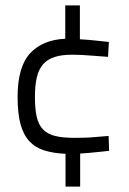

<svg xmlns="http://www.w3.org/2000/svg" viewBox="-20 -606 477 709"><path d="M222 -38Q177 -40 143.5 -50.5Q110 -61 88 -85Q66 -109 55.5 -148.5Q45 -188 45 -248Q45 -359 91 -409Q137 -459 221 -463V-586H275V-461Q292 -460 310.5 -458.5Q329 -457 345 -455Q363 -453 382 -451L379 -396Q352 -398 327 -400Q305 -402 282.5 -403Q260 -404 246 -404Q208 -404 181.5 -395.5Q155 -387 139 -368.5Q123 -350 116 -320.5Q109 -291 109 -248Q109 -204 115.5 -175Q122 -146 138.5 -128.5Q155 -111 183 -104Q211 -97 254 -97Q268 -97 290 -97.5Q312 -98 332 -100Q356 -102 381 -104L383 -49Q363 -47 345 -45Q328 -43 310 -41.5Q292 -40 276 -39V83H222Z"/></svg>

Font: Panefresco 250wt
Style: Regular
Weight: 300
Version: Version 1.000